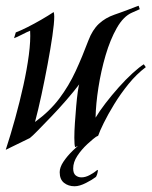

<svg xmlns="http://www.w3.org/2000/svg" viewBox="-23 -503 528 669"><path d="M-3 19Q14 -33 30 -91Q46 -149 58.5 -205.5Q71 -262 77.5 -311.5Q84 -361 82 -396Q72 -392 53.5 -382.5Q35 -373 26 -370L32 -390Q48 -396 72 -408Q96 -420 121 -434.5Q146 -449 164 -461Q166 -455 166 -445Q166 -422 159.5 -377.5Q153 -333 143 -279.5Q133 -226 121.5 -172.5Q110 -119 99 -78Q150 -115 183.5 -159.5Q217 -204 240.5 -255Q264 -306 285 -362Q299 -399 321.5 -420Q344 -441 376 -452Q381 -454 394.5 -458.5Q408 -463 423 -469Q438 -475 449 -479Q460 -483 460 -483L464 -471L437 -459Q407 -446 384 -405.5Q361 -365 345 -310.5Q329 -256 320 -198.5Q311 -141 310 -93Q323 -115 344.5 -143Q366 -171 390.5 -198.5Q415 -226 438.5 -247.5Q462 -269 478 -279L485 -269Q453 -245 425 -210.5Q397 -176 375 -140Q353 -104 338.5 -74.5Q324 -45 319 -30L239 10Q236 4 236 -23Q236 -45 238 -74.5Q240 -104 242.5 -133Q245 -162 248 -183Q251 -204 253 -209Q234 -184 208 -154Q182 -124 155.5 -96.5Q129 -69 109 -48.5Q89 -28 81 -22ZM237 146Q215 146 200 134Q185 122 185 97Q185 80 198 60.5Q211 41 230 22.5Q249 4 268 -11Q287 -26 299 -32H319Q302 -20 281.5 -1Q261 18 246.5 40Q232 62 232 84Q232 101 240.5 108Q249 115 261 115Q275 115 290.5 106.5Q306 98 315 90Q316 89 317 89Q318 89 318 91Q318 95 315.5 104Q313 113 309 115Q299 123 276.5 134.5Q254 146 237 146Z"/></svg>

Font: Kings
Style: Regular
Weight: 400
Designer: Robert E. Leuschke
Foundry: Robert E. Leuschke
Version: Version 1.010; ttfautohint (v1.8.3)